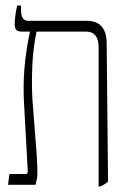

<svg xmlns="http://www.w3.org/2000/svg" viewBox="-20 -667 449 693"><path d="M9 0 14 -39H74Q81 -39 80 -54L67 -290Q63 -355 68 -418Q73 -481 88 -552V-553H58Q43 -553 38 -560Q33 -567 33 -580Q33 -592 35.5 -611Q38 -630 42 -647H56V-631Q56 -592 81 -592H292Q365 -592 365 -510L370 -12Q365 -7 358 -2.5Q351 2 342 6H336V-496Q336 -553 290 -553H112Q99 -492 96.5 -426.5Q94 -361 97 -308Q100 -263 104.5 -211.5Q109 -160 112 -114.5Q115 -69 115 -41Q115 -28 113 -19.5Q111 -11 108 0Z"/></svg>

Font: Noto Serif Hebrew ExtraCondensed ExtraLight
Style: Regular
Weight: 200
Width: 2
Designer: Monotype Design Team
Foundry: Monotype Imaging Inc.
Version: Version 2.004; ttfautohint (v1.8.4.7-5d5b)